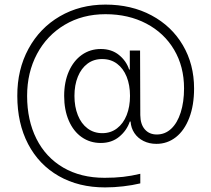

<svg xmlns="http://www.w3.org/2000/svg" viewBox="-20 -773 924 840"><path d="M260.7 -353.5Q260.7 -414.1 281.2 -460.7Q301.8 -507.3 338.1 -533Q374.5 -558.6 420.9 -558.6Q468.3 -558.6 500.5 -532.5Q532.7 -506.3 544.9 -468.8H547.9V-551.8H592.8L593.8 -269.5Q594.2 -229 613.8 -206.8Q633.3 -184.6 666 -184.6Q702.1 -184.6 729 -209.7Q755.9 -234.9 770.5 -280.8Q785.2 -326.7 785.2 -386.7Q785.2 -481.9 741.7 -555.4Q698.2 -628.9 620.1 -669.9Q542 -710.9 441.4 -710.9Q341.3 -710.9 263.2 -664.6Q185.1 -618.2 141.8 -536.9Q98.6 -455.6 98.6 -353.5Q98.6 -247.1 139.4 -165.8Q180.2 -84.5 256.8 -39.8Q333.5 4.9 437.5 4.9Q482.4 4.9 518.8 0.7Q555.2 -3.4 593.8 -12.7V29.3Q559.1 37.6 519 42.2Q479 46.9 439.5 46.9Q324.2 46.9 237.3 -2.7Q150.4 -52.2 103 -142.8Q55.7 -233.4 55.7 -353.5Q55.2 -468.3 104.5 -559.3Q153.8 -650.4 241.9 -701.7Q330.1 -752.9 441.4 -752.9Q554.7 -752.9 642.8 -705.8Q731 -658.7 780 -575.2Q829.1 -491.7 829.1 -385.7Q829.1 -312.5 808.1 -257.6Q787.1 -202.6 749.8 -173.1Q712.4 -143.6 664.1 -143.6Q633.3 -143.6 608.2 -156Q583 -168.5 568.1 -190.7Q553.2 -212.9 551.3 -241.2H547.9Q534.7 -202.1 501.7 -174.8Q468.8 -147.5 420.9 -147.5Q374 -147.5 337.6 -172.9Q301.3 -198.2 281 -245.1Q260.7 -292 260.7 -353.5ZM548.8 -353.5Q548.8 -400.4 534.2 -437Q519.5 -473.6 492.2 -494.1Q464.8 -514.6 427.7 -514.6Q390.6 -515.1 363 -494.6Q335.4 -474.1 320.6 -437.5Q305.7 -400.9 305.7 -353.5Q305.7 -306.2 320.6 -269Q335.4 -231.9 363 -211.2Q390.6 -190.4 427.7 -190.4Q464.4 -190.4 491.9 -211.4Q519.5 -232.4 534.2 -269.5Q548.8 -306.6 548.8 -353.5Z"/></svg>

Font: Pretendard GOV ExtraLight
Style: Regular
Weight: 200
Designer: Base glyphs from Inter by Rasmus Andersson; Hangeul glyphs from Noto Sans CJK(Source Han Sans) by Jang Soo-young and Kan
Foundry: Kil Hyung-jin
Version: Version 1.309